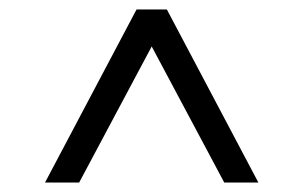

<svg xmlns="http://www.w3.org/2000/svg" viewBox="-20 -714 640 405"><path d="M147 -329H75L268 -694H332L525 -329H453L300 -616Z"/></svg>

Font: Bailleul Roman
Style: Roman
Weight: 400
Version: Version 1